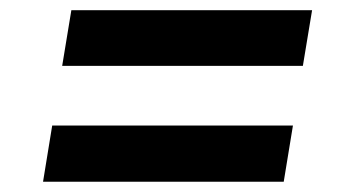

<svg xmlns="http://www.w3.org/2000/svg" viewBox="-20 -477 688 377"><path d="M64.5 -120.1 82.5 -230.5H555.2L537.1 -120.1ZM102.1 -347.7 120.1 -457H592.8L574.7 -347.7Z"/></svg>

Font: Inter Display Semi Bold
Style: Italic
Weight: 600
Italic angle: -9.39999°
Designer: Rasmus Andersson
Foundry: rsms
Version: Version 4.000;git-4fc901f